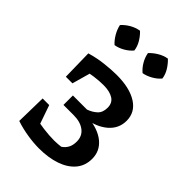

<svg xmlns="http://www.w3.org/2000/svg" viewBox="-217 -809 906 906"><g transform="rotate(45 235.5 -356.0)"><path d="M220 9Q185 9 143.5 2.5Q102 -4 63 -17L88 -88Q135 -78 173 -73Q211 -68 245 -68Q258 -68 268.5 -69Q279 -70 289 -71Q305 -81 314.5 -98Q324 -115 324 -140Q324 -177 297 -197.5Q270 -218 225 -218H157V-281H251Q277 -290 295.5 -307Q314 -324 314 -356Q314 -388 290 -403Q266 -418 225 -418Q196 -418 163 -413.5Q130 -409 90 -399L68 -473Q112 -486 157 -491Q202 -496 235 -496Q321 -496 371 -464.5Q421 -433 421 -376Q421 -324 381 -289.5Q341 -255 276 -246L280 -259Q353 -252 393 -219Q433 -186 433 -134Q433 -88 406 -56Q379 -24 331 -7.5Q283 9 220 9ZM164 -15 63 -17 66 -170H110ZM71 -320 68 -473H158L115 -320ZM165 -721Q183 -704 196 -682Q209 -660 212 -636Q197 -618 174.5 -605Q152 -592 128 -588Q111 -603 97.5 -626Q84 -649 79 -673Q95 -691 117.5 -704Q140 -717 165 -721ZM351 -721Q369 -704 382.5 -682Q396 -660 399 -636Q384 -618 361 -605Q338 -592 315 -588Q296 -604 283 -626.5Q270 -649 266 -673Q283 -691 305 -704Q327 -717 351 -721Z"/></g></svg>

Font: Piazzolla 24pt SemiBold
Style: Regular
Weight: 600
Designer: Juan Pablo del Peral
Foundry: Huerta Tipografica
Version: Version 2.005